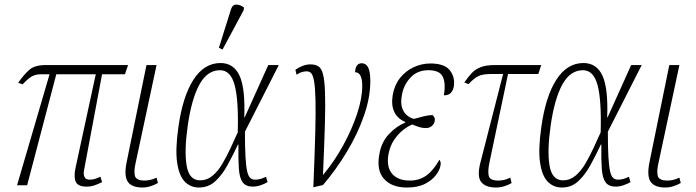

<svg xmlns="http://www.w3.org/2000/svg" viewBox="-20 -826 3103 856"><path d="M56 0 201 -495H164Q139 -495 121.5 -485Q104 -475 81 -450L61 -457Q87 -494 111 -515Q135 -536 184 -536H551L537 -495H435L355 -69Q351 -50 356.5 -37.5Q362 -25 380 -25Q395 -25 405.5 -29Q416 -33 428 -38L435 -14Q417 -5 401 0.5Q385 6 366 6Q327 6 317.5 -16Q308 -38 317 -79L407 -495H231L101 0Z M615 10Q567 10 549.5 -16Q532 -42 545 -105L633 -536H678L585 -101Q576 -63 581.5 -42Q587 -21 625 -21Q635 -21 648 -23.5Q661 -26 678 -34L684 -10Q668 -1 650.5 4.5Q633 10 615 10Z M867 10Q830 10 804.5 -15.5Q779 -41 770 -99.5Q761 -158 775 -257Q794 -395 842 -470Q890 -545 963 -545Q1022 -545 1048 -488.5Q1074 -432 1069 -303H1071L1176 -536H1223L1072 -239Q1072 -169 1074.5 -126.5Q1077 -84 1082 -62Q1087 -40 1096 -32.5Q1105 -25 1117 -25Q1130 -25 1142 -28.5Q1154 -32 1166 -38L1173 -14Q1159 -6 1141.5 0Q1124 6 1107 6Q1076 6 1062 -13Q1048 -32 1045 -73Q1042 -114 1043 -182H1041Q1019 -135 995 -91Q971 -47 940.5 -18.5Q910 10 867 10ZM872 -22Q903 -22 927.5 -42.5Q952 -63 971.5 -96Q991 -129 1008 -166Q1025 -203 1040 -236Q1044 -381 1026 -447Q1008 -513 961 -513Q904 -513 869 -449Q834 -385 817 -266Q801 -154 812 -88Q823 -22 872 -22ZM972 -605 956 -613 1010 -785Q1017 -807 1035.5 -805.5Q1054 -804 1068 -792L1066 -780Z M1297 -515Q1311 -525 1328.5 -532Q1346 -539 1364 -539Q1385 -539 1399 -530.5Q1413 -522 1420 -495.5Q1427 -469 1429 -415.5Q1431 -362 1428.5 -272.5Q1426 -183 1420 -48H1422Q1471 -107 1510 -178Q1549 -249 1572 -318.5Q1595 -388 1595 -443Q1595 -504 1563 -504Q1565 -544 1593 -544Q1612 -544 1621.5 -525Q1631 -506 1631 -464Q1631 -391 1602.5 -309.5Q1574 -228 1526 -148.5Q1478 -69 1420 -1L1377 9Q1383 -136 1385.5 -231.5Q1388 -327 1386.5 -383Q1385 -439 1380 -465.5Q1375 -492 1367 -500Q1359 -508 1347 -508Q1340 -508 1329 -505.5Q1318 -503 1302 -493Z M1794 10Q1727 10 1692.5 -28Q1658 -66 1671 -137Q1680 -192 1714 -228Q1748 -264 1786 -279L1787 -282Q1716 -313 1731 -403Q1739 -448 1764 -479Q1789 -510 1824.5 -526.5Q1860 -543 1899 -543Q1962 -543 1986 -512Q2010 -481 2003 -439Q2000 -423 1990 -412Q1980 -401 1959 -401Q1968 -455 1954 -484Q1940 -513 1890 -513Q1840 -513 1809.5 -479.5Q1779 -446 1772 -403Q1765 -367 1773 -344.5Q1781 -322 1796 -310.5Q1811 -299 1826 -296Q1846 -302 1869 -307.5Q1892 -313 1908 -313Q1912 -310 1916 -303.5Q1920 -297 1918 -286Q1916 -274 1905.5 -264.5Q1895 -255 1878 -255Q1864 -255 1850.5 -259Q1837 -263 1818 -271Q1800 -264 1778 -247Q1756 -230 1737.5 -203Q1719 -176 1712 -139Q1702 -82 1728 -51.5Q1754 -21 1807 -21Q1850 -21 1881.5 -44Q1913 -67 1939 -114Q1942 -110 1944 -103.5Q1946 -97 1943 -84Q1940 -68 1924 -46Q1908 -24 1876 -7Q1844 10 1794 10Z M2192 10Q2144 10 2125 -15Q2106 -40 2122 -102L2223 -496H2168Q2131 -496 2111.5 -486Q2092 -476 2069 -451L2050 -458Q2067 -483 2083 -500Q2099 -517 2123 -526.5Q2147 -536 2188 -536H2393L2380 -496H2245L2162 -101Q2154 -63 2159 -42Q2164 -21 2202 -21Q2212 -21 2225.5 -23.5Q2239 -26 2255 -34L2261 -10Q2246 -1 2228 4.5Q2210 10 2192 10Z M2485 10Q2448 10 2422.5 -15.5Q2397 -41 2388 -99.5Q2379 -158 2393 -257Q2412 -395 2460 -470Q2508 -545 2581 -545Q2640 -545 2666 -488.5Q2692 -432 2687 -303H2689L2794 -536H2841L2690 -239Q2690 -169 2692.5 -126.5Q2695 -84 2700 -62Q2705 -40 2714 -32.5Q2723 -25 2735 -25Q2748 -25 2760 -28.5Q2772 -32 2784 -38L2791 -14Q2777 -6 2759.5 0Q2742 6 2725 6Q2694 6 2680 -13Q2666 -32 2663 -73Q2660 -114 2661 -182H2659Q2637 -135 2613 -91Q2589 -47 2558.5 -18.5Q2528 10 2485 10ZM2490 -22Q2521 -22 2545.5 -42.5Q2570 -63 2589.5 -96Q2609 -129 2626 -166Q2643 -203 2658 -236Q2662 -381 2644 -447Q2626 -513 2579 -513Q2522 -513 2487 -449Q2452 -385 2435 -266Q2419 -154 2430 -88Q2441 -22 2490 -22Z M2946 10Q2898 10 2880.5 -16Q2863 -42 2876 -105L2964 -536H3009L2916 -101Q2907 -63 2912.5 -42Q2918 -21 2956 -21Q2966 -21 2979 -23.5Q2992 -26 3009 -34L3015 -10Q2999 -1 2981.5 4.5Q2964 10 2946 10Z"/></svg>

Font: Noto Serif ExtraCondensed ExtraLight
Style: Italic
Weight: 200
Width: 2
Italic angle: -12°
Designer: Monotype Design Team
Foundry: Monotype Imaging Inc.
Version: Version 2.014; ttfautohint (v1.8.4.7-5d5b)